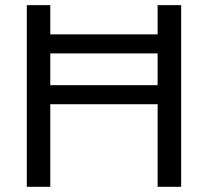

<svg xmlns="http://www.w3.org/2000/svg" viewBox="-20 -718 799 738"><path d="M585.9 -585.9V-698.2H676.3V0H585.9V-317.4H173.3V0H83V-698.2H173.3V-585.9ZM173.3 -512.7V-390.6H585.9V-512.7Z"/></svg>

Font: Sansation
Style: Regular
Weight: 400
Designer: Bernd Montag
Version: Version 1.301